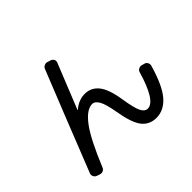

<svg xmlns="http://www.w3.org/2000/svg" viewBox="-172 -1040 1344 1344"><g transform="rotate(-45 500.0 -368.0)"><path d="M108.4 31.2Q94.7 26.4 88.4 12.2Q82 -2 86.9 -14.6Q266.6 -469.7 380.9 -753.9Q385.7 -767.6 399.9 -774.4Q414.1 -781.2 427.7 -776.4L453.1 -768.6Q466.8 -763.7 473.1 -751Q479.5 -738.3 473.6 -724.6Q376 -484.4 339.8 -391.6V-389.6H341.8Q394.5 -434.6 454.1 -434.6Q517.6 -434.6 557.1 -384.8Q596.7 -335 614.3 -219.7Q629.9 -120.1 647.9 -84.5Q666 -48.8 694.3 -48.8Q769.5 -48.8 834 -269.5Q837.9 -283.2 851.1 -290.5Q864.3 -297.9 877.9 -293.9L900.4 -288.1Q914.1 -284.2 920.9 -271Q927.7 -257.8 923.8 -244.1Q878.9 -88.9 822.3 -24.4Q765.6 40 691.4 40Q624 40 584.5 -9.8Q544.9 -59.6 523.4 -188.5Q507.8 -278.3 487.8 -313Q467.8 -347.7 441.4 -347.7Q385.7 -347.7 323.7 -266.1Q261.7 -184.6 177.7 19.5Q172.9 32.2 159.2 38.1Q145.5 43.9 130.9 39.1Z"/></g></svg>

Font: Rounded-L Mgen+ 1m medium
Style: Regular
Weight: 500
Designer: [Source Han Sans]
Ryoko NISHIZUKA  (kana & ideographs); Paul D. Hunt (Latin, Greek & Cyrillic); Wenlong ZHANG  (bopomofo
Version: Version 1.059.20150602